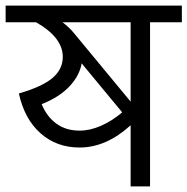

<svg xmlns="http://www.w3.org/2000/svg" viewBox="-40 -662 666 682"><path d="M606 -583H493V0H424V-217Q337 -138 243 -138Q161 -138 104 -188.5Q47 -239 27 -330Q110 -354 146.5 -385Q183 -416 183 -460Q183 -529 88 -583H-20V-642H606ZM424 -583H182Q207 -564 223 -544L424 -301ZM243 -198Q280 -198 319.5 -215.5Q359 -233 394 -263L250 -437Q243 -394 207 -355.5Q171 -317 108 -292Q126 -248 160 -223Q194 -198 243 -198Z"/></svg>

Font: Martel Sans Light
Style: Regular
Weight: 300
Designer: Dan Reynolds and Mathieu Réguer
Foundry: Dan Reynolds and Mathieu Réguer
Version: Version 1.002; ttfautohint (v1.1) -l 5 -r 5 -G 72 -x 0 -D la